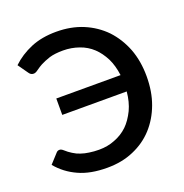

<svg xmlns="http://www.w3.org/2000/svg" viewBox="-131 -846 934 972"><g transform="rotate(-20 335.5 -360.0)"><path d="M72.3 -581.1 33.7 -635.7Q77.6 -677.7 137.7 -703.1Q197.3 -728 274.9 -728Q354.5 -728 418.9 -701.2Q483.4 -674.3 530.8 -625.5Q577.1 -576.2 603.5 -508.8Q628.9 -441.4 628.9 -359.9Q628.9 -277.3 604.5 -211.4Q580.1 -145 535.2 -95.7Q490.7 -46.9 426.3 -19.5Q363.8 7.8 284.2 7.8Q193.4 7.8 130.9 -21Q66.9 -49.8 23.4 -102.5L69.3 -152.8Q76.2 -160.6 86.4 -160.6Q95.7 -160.6 106 -151.4Q123 -135.7 141.6 -124.5Q160.6 -112.3 179.7 -106.4Q200.7 -99.1 223.6 -96.2Q248.5 -92.3 276.4 -92.3Q322.8 -92.3 361.3 -107.9Q401.9 -123 432.6 -152.3Q460.9 -179.7 482.9 -224.6Q502.9 -267.1 507.8 -321.8H160.6V-410.2H506.8Q500 -462.9 481 -502Q459.5 -543.9 431.2 -570.3Q400.9 -598.6 361.3 -612.3Q319.8 -627 275.4 -627Q231 -627 201.7 -618.2Q172.4 -608.4 151.9 -597.7Q138.7 -590.8 119.6 -577.1Q106.9 -567.4 96.7 -567.4Q87.4 -567.4 82 -571.3Q76.2 -575.2 72.3 -581.1Z"/></g></svg>

Font: Lato-SemiBold
Style: Regular
Weight: 500
Designer: Lukasz Dziedzic with Adam Twardoch and Botio Nikoltchev
Foundry: tyPoland Lukasz Dziedzic
Version: ""